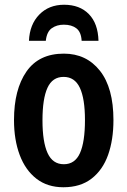

<svg xmlns="http://www.w3.org/2000/svg" viewBox="-20 -779 537 809"><path d="M458 -273Q458 -190 435.5 -126.5Q413 -63 366 -26.5Q319 10 247 10Q180 10 133.5 -26Q87 -62 63 -126Q39 -190 39 -273Q39 -402 91.5 -477.5Q144 -553 249 -553Q344 -553 401 -481Q458 -409 458 -273ZM159 -272Q159 -181 180.5 -134Q202 -87 249 -87Q296 -87 317 -134Q338 -181 338 -273Q338 -363 316.5 -409Q295 -455 248 -455Q201 -455 180 -409Q159 -363 159 -272ZM250 -759Q316 -759 354.5 -719.5Q393 -680 395 -607H324Q322 -644 302 -659.5Q282 -675 249 -675Q219 -675 198 -660Q177 -645 173 -607H102Q105 -676 145.5 -717.5Q186 -759 250 -759Z"/></svg>

Font: Avrile Sans Condensed SemiBold
Style: Regular
Weight: 600
Width: 3
Designer: Monotype Design Team
Foundry: Monotype Imaging Inc.
Version: Version 2.001;September 10, 2019;FontCreator 11.5.0.2425 64-